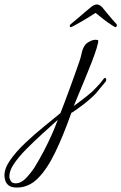

<svg xmlns="http://www.w3.org/2000/svg" viewBox="-238 -508 546 864"><path d="M-162 336Q-186 336 -198 327Q-210 318 -214 305Q-218 292 -218 282Q-218 249 -191.5 211.5Q-165 174 -125 136Q-85 98 -42 63Q1 28 34 1Q40 -14 51 -43Q62 -72 74.5 -106Q87 -140 98.5 -172.5Q110 -205 118 -228Q126 -251 127 -258Q135 -302 155.5 -315.5Q176 -329 191 -329Q198 -329 204 -327Q205 -318 197 -291.5Q189 -265 175 -229Q161 -193 145.5 -155.5Q130 -118 116 -84.5Q102 -51 94 -31L105 -39Q131 -58 156 -78Q181 -98 193 -112Q204 -123 212.5 -133Q221 -143 229 -154Q232 -157 234 -157Q240 -157 240 -149Q240 -143 236 -139Q215 -113 192 -86Q186 -79 162.5 -58.5Q139 -38 113 -20Q107 -16 99 -10Q91 -4 83 0Q47 102 10.5 177.5Q-26 253 -67.5 294.5Q-109 336 -162 336ZM-167 317Q-145 317 -124.5 297Q-104 277 -83 246Q-62 212 -41 172Q-20 132 -3.5 94.5Q13 57 22 31Q-12 62 -49.5 96Q-87 130 -120.5 164Q-154 198 -175 229Q-196 260 -196 286Q-196 295 -190 306Q-184 317 -167 317ZM81 -386Q76 -386 76 -391Q76 -396 81 -400Q96 -412 113 -426.5Q130 -441 145.5 -454.5Q161 -468 169 -474Q185 -488 199 -488Q205 -488 212 -483.5Q219 -479 223 -474Q231 -464 250.5 -440.5Q270 -417 286 -400Q288 -398 288 -394Q288 -390 285 -387.5Q282 -385 280 -386Q278 -387 268 -393Q258 -399 247 -407Q236 -415 231 -419Q225 -424 214 -432.5Q203 -441 192 -450Q179 -441 164.5 -432.5Q150 -424 142 -419Q135 -415 121.5 -407Q108 -399 96.5 -393Q85 -387 82 -386Z"/></svg>

Font: Birthstone
Style: Regular
Weight: 400
Designer: Robert E. Leuschke
Foundry: Robert E. Leuschke
Version: Version 1.013; ttfautohint (v1.8.3)